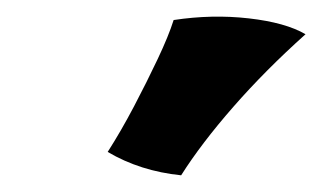

<svg xmlns="http://www.w3.org/2000/svg" viewBox="-20 -740 386 230"><path d="M188 -716Q234 -723 278 -718Q322 -713 346 -699Q298 -656 259.5 -612Q221 -568 197 -530Q148 -535 109 -558Q125 -583 140.5 -612.5Q156 -642 169 -669.5Q182 -697 188 -716Z"/></svg>

Font: Vollkorn Black
Style: Italic
Weight: 900
Italic angle: -11°
Designer: Friedrich Althausen
Foundry: Friedrich Althausen
Version: Version 5.000; ttfautohint (v1.8.3)